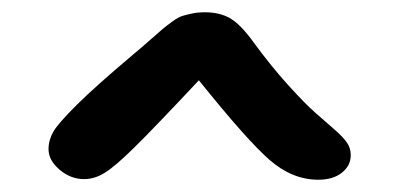

<svg xmlns="http://www.w3.org/2000/svg" viewBox="-20 -729 650 313"><path d="M499 -436Q457 -436 420.4 -467.5Q383.8 -499 304.2 -598.1Q230.5 -519.5 199.2 -488.8Q168 -458 151.1 -447.5Q134.3 -437 117.2 -437Q95.2 -437 77.1 -452.4Q59.1 -467.8 59.1 -485.8Q59.1 -500.5 66.9 -514.2Q74.7 -527.8 105.2 -558.1Q135.7 -588.4 198.2 -641.1Q209 -649.9 224.4 -663.6Q239.7 -677.2 245.6 -682.1Q251.5 -687 261.2 -694.1Q271 -701.2 277.6 -703.1Q284.2 -705.1 293.2 -707Q302.2 -709 314 -709Q338.4 -709 355.5 -699Q372.6 -689 394 -659.2Q421.9 -621.1 449.5 -590.6Q477.1 -560.1 494.4 -544.9Q511.7 -529.8 525.6 -517.6Q539.6 -505.4 545.7 -496.3Q551.8 -487.3 551.8 -476.1Q551.8 -459 537.4 -447.5Q522.9 -436 499 -436Z"/></svg>

Font: Shantell Sans Irregular
Style: Regular
Weight: 500
Designer: Stephen Nixon, Anya Danilova, Shantell Martin
Foundry: Arrow Type
Version: Version 1.006;[9816181b4]